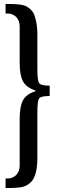

<svg xmlns="http://www.w3.org/2000/svg" viewBox="-20 -756 297 966"><path d="M79 -623Q79 -652 62 -670Q45 -688 18 -688H8V-736H27Q91 -736 113 -724Q144 -706 153 -680Q168 -638 168 -584V-406Q168 -350 177 -338Q186 -325 230 -325V-273Q186 -273 177 -261Q168 -248 168 -192V38Q168 129 135 161Q113 182 86 186Q61 190 27 190H8V142H18Q45 142 62 124Q79 106 79 77V-157Q79 -221 95.5 -251.5Q112 -282 158 -297V-301Q112 -316 95.5 -347Q79 -378 79 -441Z"/></svg>

Font: Gamestation Display
Style: Regular
Weight: 400
Designer: Jonas Hecksher
Foundry: Jonas Hecksher, Playtypeª, e-types AS
Version: Version 1.003